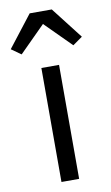

<svg xmlns="http://www.w3.org/2000/svg" viewBox="-122 -810 496 856"><g transform="rotate(-10 126.0 -382.5)"><path d="M85 0V-516H165V0ZM176 -765 287 -622 243 -591 126 -708 9 -591 -35 -622 76 -765Z"/></g></svg>

Font: IBM Plex Sans Devanagari
Style: Regular
Weight: 400
Designer: Mike Abbink, Paul van der Laan, Pieter van Rosmalen, Erin McLaughlin
Foundry: Bold Monday
Version: Version 1.1